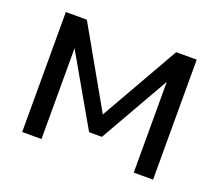

<svg xmlns="http://www.w3.org/2000/svg" viewBox="-93 -653 897 785"><g transform="rotate(20 355.0 -261.0)"><path d="M69.8 0V-522H161.1L355 -180.2L549.8 -522H639.2V0H555.2V-395L382.8 -92.8H327.1L153.8 -395V0Z"/></g></svg>

Font: Rawline Medium
Style: Regular
Weight: 500
Designer: Matt McInerney, Pablo Impallari, Rodrigo Fuenzalida
Foundry: Matt McInerney, Pablo Impallari, Rodrigo Fuenzalida
Version: Version 4.020;PS 004.020;hotconv 1.0.88;makeotf.lib2.5.64775